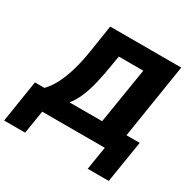

<svg xmlns="http://www.w3.org/2000/svg" viewBox="-244 -893 1257 1257"><g transform="rotate(30 384.0 -265.0)"><path d="M-56 175 -6 -142H66Q100 -177 126.5 -228Q153 -279 173.5 -349Q194 -419 208 -510L238 -705H775L686 -142H786L735 175H576L604 0H131L103 175ZM255 -142H502L570 -563H385L374 -498Q361 -415 345 -348Q329 -281 307 -229.5Q285 -178 255 -142Z"/></g></svg>

Font: Nunito Sans 12pt Black
Style: Italic
Weight: 900
Italic angle: -9°
Designer: Vernon Adams
Foundry: Vernon Adams
Version: Version 3.101;gftools[0.9.27]